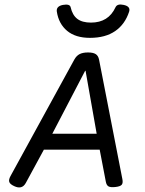

<svg xmlns="http://www.w3.org/2000/svg" viewBox="-20 -822 640 848"><path d="M308.1 -558.6 26.4 -44.4Q17.6 -28.3 21 -18.3Q24.4 -8.3 42.5 0Q77.1 16.6 93.8 -13.7L191.9 -194.3L195.8 -202.1L356 -509.3H357.9L411.6 -205.1L413.6 -195.8L447.3 -20Q450.2 -3.9 459.2 1.2Q468.3 6.3 490.2 3.9Q511.7 1.5 517.8 -6.3Q523.9 -14.2 520.5 -30.8L417.5 -558.6Q414.1 -575.7 402.8 -583Q391.6 -590.3 368.7 -590.3Q345.7 -590.3 331.5 -583Q317.4 -575.7 308.1 -558.6ZM179.7 -231.4 155.3 -161.1H430.7L424.3 -231.4ZM490.2 -790Q459 -722.2 381.8 -722.2Q342.8 -722.2 321.3 -738.8Q299.8 -755.4 292 -790Q288.6 -805.7 257.8 -800.3Q227.5 -794.4 231 -770.5Q239.3 -716.8 276.4 -685.8Q313.5 -654.8 377.4 -654.8Q445.3 -654.8 488.8 -684.8Q532.2 -714.8 550.3 -770.5Q557.6 -793.5 526.4 -800.3Q498 -806.6 490.2 -790Z"/></svg>

Font: Courier Prime Sans
Style: Regular
Weight: 300
Italic angle: -10°
Designer: Alan Dague-Greene
Foundry: Quote-Unquote Apps
Version: Version 3.23